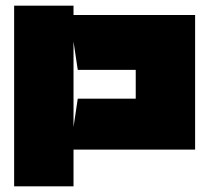

<svg xmlns="http://www.w3.org/2000/svg" viewBox="-20 -659 740 679"><path d="M30 0H240V-130H670V-606H240V-639H30ZM255 -412H460V-310H255L240 -210V-512Z"/></svg>

Font: Banana Brick
Style: Regular
Weight: 400
Designer: artmaker
Foundry: artmaker
Version: Version 4.000 2011 initial release